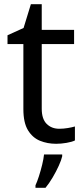

<svg xmlns="http://www.w3.org/2000/svg" viewBox="-20 -679 401 920"><path d="M264 -62Q284 -62 305 -65.5Q326 -69 339 -73V-6Q325 1 299 5.5Q273 10 249 10Q207 10 171.5 -4.5Q136 -19 114 -55Q92 -91 92 -156V-468H16V-510L93 -545L128 -659H180V-536H335V-468H180V-158Q180 -109 203.5 -85.5Q227 -62 264 -62ZM278 70Q274 88 261.5 115.5Q249 143 232.5 171Q216 199 198 221H150V209Q158 192 166.5 165.5Q175 139 182 110.5Q189 82 191 61H278Z"/></svg>

Font: Noto Sans Kannada
Style: Regular
Weight: 400
Designer: Jelle Bosma - Monotype Design Team
Foundry: Monotype Imaging Inc.
Version: Version 2.003